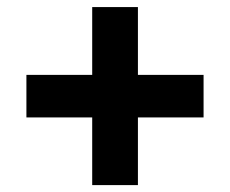

<svg xmlns="http://www.w3.org/2000/svg" viewBox="-20 -610 660 551"><path d="M55.8 -395.1H564.2V-273H55.8ZM375.8 -589.7V-78.8H244.6V-589.7Z"/></svg>

Font: Monaspace Neon Var ExtraLight
Style: Regular
Weight: 200
Designer: Riley Cran and the Lettermatic Team
Version: Version 1.200 (Monaspace Neon Var)